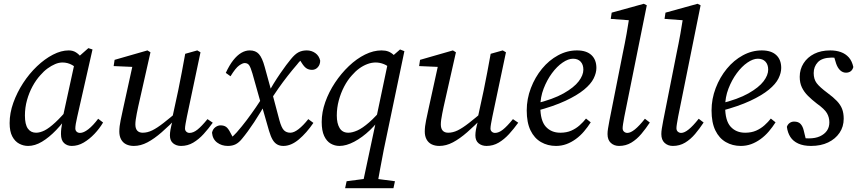

<svg xmlns="http://www.w3.org/2000/svg" viewBox="-20 -760 4540 1017"><path d="M129 13Q104 13 81.5 1Q59 -11 45 -37.5Q31 -64 31 -108Q31 -161 50.5 -215.5Q70 -270 102.5 -320Q135 -370 176 -409Q217 -448 260.5 -470.5Q304 -493 344 -493Q366 -493 382.5 -482.5Q399 -472 412.5 -454Q426 -436 440 -412L404 -386Q385 -403 361.5 -416Q338 -429 311 -429Q292 -429 272 -420.5Q252 -412 232 -397.5Q212 -383 194 -362Q171 -337 152.5 -303Q134 -269 123 -229.5Q112 -190 112 -148Q112 -101 127.5 -79Q143 -57 171 -57Q192 -57 216 -69Q240 -81 273 -111.5Q306 -142 350 -195L359 -160H349Q315 -110 277.5 -71Q240 -32 202.5 -9.5Q165 13 129 13ZM360 13Q336 13 319.5 -2Q303 -17 303 -50Q303 -65 304.5 -78Q306 -91 308.5 -104Q311 -117 314 -132L312 -136L380 -448L389 -453L448 -505L470 -498L389 -141Q384 -120 381.5 -104.5Q379 -89 379 -80Q379 -69 386 -62.5Q393 -56 404 -56Q423 -56 448 -75.5Q473 -95 500 -131L526 -111Q507 -79 480.5 -51Q454 -23 423.5 -5Q393 13 360 13Z M689 13Q666 13 648.5 4.5Q631 -4 621.5 -21.5Q612 -39 612 -63Q612 -90 619 -123Q626 -156 632 -184L686 -430L697 -405L582 -410L587 -443L761 -493L777 -483L712 -195Q708 -176 704.5 -158.5Q701 -141 699 -126.5Q697 -112 697 -101Q697 -79 707 -68Q717 -57 736 -57Q761 -57 786.5 -69.5Q812 -82 846 -108.5Q880 -135 927 -175L933 -141H922Q876 -94 836.5 -59.5Q797 -25 761 -6Q725 13 689 13ZM939 13Q914 13 897 -1Q880 -15 880 -43Q880 -56 883 -73.5Q886 -91 895 -124H890L924 -281Q934 -329 943 -377.5Q952 -426 961 -475L1025 -493L1042 -483L970 -142Q966 -122 963 -105Q960 -88 960 -79Q960 -69 967 -62.5Q974 -56 984 -56Q1004 -56 1026 -73.5Q1048 -91 1079 -129L1107 -110Q1084 -78 1058.5 -50Q1033 -22 1003.5 -4.5Q974 13 939 13Z M1481 13Q1462 13 1448 5Q1434 -3 1424 -20Q1414 -37 1405 -67L1368 -196L1366 -197L1317 -371Q1308 -402 1300 -414Q1292 -426 1276 -426Q1265 -426 1246.5 -413Q1228 -400 1201 -356L1176 -374Q1195 -415 1215.5 -441Q1236 -467 1258 -480Q1280 -493 1303 -493Q1334 -493 1351.5 -473.5Q1369 -454 1382 -406L1418 -275L1420 -274L1460 -123Q1471 -83 1484 -70Q1497 -57 1518 -57Q1537 -57 1561.5 -76Q1586 -95 1613 -129L1640 -109Q1604 -56 1563 -21.5Q1522 13 1481 13ZM1103 -57Q1107 -76 1120.5 -86Q1134 -96 1148 -96Q1166 -96 1177.5 -88Q1189 -80 1201 -56L1225 -11L1195 -15L1201 -27Q1210 -35 1218 -42.5Q1226 -50 1234 -59Q1262 -91 1286.5 -123.5Q1311 -156 1335 -191Q1359 -226 1383 -263L1399 -233Q1360 -164 1326 -112.5Q1292 -61 1262 -25Q1246 -5 1228.5 4Q1211 13 1187 13Q1154 13 1130 -5Q1106 -23 1103 -57ZM1408 -223 1391 -252Q1430 -321 1464.5 -371Q1499 -421 1521 -447Q1542 -473 1561 -483Q1580 -493 1605 -493Q1630 -493 1650 -479Q1670 -465 1676 -439Q1676 -418 1663.5 -404Q1651 -390 1633 -390Q1616 -390 1603.5 -398Q1591 -406 1578 -427L1555 -463L1595 -459L1589 -454Q1580 -447 1571 -438.5Q1562 -430 1554 -419Q1528 -389 1503 -357Q1478 -325 1454.5 -291.5Q1431 -258 1408 -223Z M1778 13Q1753 13 1731.5 0.5Q1710 -12 1697 -40Q1684 -68 1684 -114Q1684 -166 1703 -219.5Q1722 -273 1754.5 -322Q1787 -371 1828 -410Q1869 -449 1913.5 -471Q1958 -493 2001 -493Q2022 -493 2037.5 -487Q2053 -481 2067 -467.5Q2081 -454 2098 -432L2059 -388Q2035 -412 2013 -420.5Q1991 -429 1970 -429Q1948 -429 1925.5 -420.5Q1903 -412 1882.5 -397Q1862 -382 1844 -361Q1821 -336 1803 -301.5Q1785 -267 1774.5 -228Q1764 -189 1764 -148Q1764 -106 1779 -81.5Q1794 -57 1825 -57Q1846 -57 1873 -69Q1900 -81 1935 -111.5Q1970 -142 2014 -195L2029 -160H2012Q1981 -110 1940 -71Q1899 -32 1856.5 -9.5Q1814 13 1778 13ZM1808 237 1816 200 1930 185H1958L2072 200L2064 237ZM1896 237 1972 -120 1973 -134 2039 -448 2044 -450 2099 -498 2122 -489 2013 32Q2003 84 1993.5 135Q1984 186 1975 237Z M2307 13Q2284 13 2266.5 4.5Q2249 -4 2239.5 -21.5Q2230 -39 2230 -63Q2230 -90 2237 -123Q2244 -156 2250 -184L2304 -430L2315 -405L2200 -410L2205 -443L2379 -493L2395 -483L2330 -195Q2326 -176 2322.5 -158.5Q2319 -141 2317 -126.5Q2315 -112 2315 -101Q2315 -79 2325 -68Q2335 -57 2354 -57Q2379 -57 2404.5 -69.5Q2430 -82 2464 -108.5Q2498 -135 2545 -175L2551 -141H2540Q2494 -94 2454.5 -59.5Q2415 -25 2379 -6Q2343 13 2307 13ZM2557 13Q2532 13 2515 -1Q2498 -15 2498 -43Q2498 -56 2501 -73.5Q2504 -91 2513 -124H2508L2542 -281Q2552 -329 2561 -377.5Q2570 -426 2579 -475L2643 -493L2660 -483L2588 -142Q2584 -122 2581 -105Q2578 -88 2578 -79Q2578 -69 2585 -62.5Q2592 -56 2602 -56Q2622 -56 2644 -73.5Q2666 -91 2697 -129L2725 -110Q2702 -78 2676.5 -50Q2651 -22 2621.5 -4.5Q2592 13 2557 13Z M2925 13Q2881 13 2845.5 -7.5Q2810 -28 2790 -69.5Q2770 -111 2770 -175Q2770 -236 2792 -293.5Q2814 -351 2851 -396Q2888 -441 2936 -467Q2984 -493 3036 -493Q3086 -493 3112.5 -468.5Q3139 -444 3139 -400Q3139 -374 3124.5 -344.5Q3110 -315 3073.5 -285Q3037 -255 2975 -226Q2913 -197 2819 -172L2816 -211Q2910 -234 2965.5 -265.5Q3021 -297 3045.5 -329.5Q3070 -362 3070 -391Q3070 -418 3055.5 -433.5Q3041 -449 3015 -449Q2990 -449 2960 -428.5Q2930 -408 2903.5 -372Q2877 -336 2859.5 -290.5Q2842 -245 2842 -195Q2842 -121 2871 -89Q2900 -57 2948 -57Q2981 -57 3006 -68Q3031 -79 3050.5 -96.5Q3070 -114 3084 -132L3109 -112Q3093 -87 3073.5 -64Q3054 -41 3030 -23.5Q3006 -6 2980 3.5Q2954 13 2925 13Z M3259 13Q3233 13 3215.5 -3Q3198 -19 3198 -50Q3198 -63 3200.5 -78.5Q3203 -94 3208 -121L3279 -479Q3290 -531 3299 -581.5Q3308 -632 3316 -684L3336 -651L3215 -660L3220 -693L3390 -740L3406 -732L3287 -142Q3283 -120 3280.5 -104.5Q3278 -89 3278 -81Q3278 -69 3285.5 -62.5Q3293 -56 3303 -56Q3320 -56 3343 -74.5Q3366 -93 3396 -131L3422 -111Q3401 -79 3377 -50.5Q3353 -22 3324 -4.5Q3295 13 3259 13Z M3544 13Q3518 13 3500.5 -3Q3483 -19 3483 -50Q3483 -63 3485.5 -78.5Q3488 -94 3493 -121L3564 -479Q3575 -531 3584 -581.5Q3593 -632 3601 -684L3621 -651L3500 -660L3505 -693L3675 -740L3691 -732L3572 -142Q3568 -120 3565.5 -104.5Q3563 -89 3563 -81Q3563 -69 3570.5 -62.5Q3578 -56 3588 -56Q3605 -56 3628 -74.5Q3651 -93 3681 -131L3707 -111Q3686 -79 3662 -50.5Q3638 -22 3609 -4.5Q3580 13 3544 13Z M3904 13Q3860 13 3824.5 -7.5Q3789 -28 3769 -69.5Q3749 -111 3749 -175Q3749 -236 3771 -293.5Q3793 -351 3830 -396Q3867 -441 3915 -467Q3963 -493 4015 -493Q4065 -493 4091.5 -468.5Q4118 -444 4118 -400Q4118 -374 4103.5 -344.5Q4089 -315 4052.5 -285Q4016 -255 3954 -226Q3892 -197 3798 -172L3795 -211Q3889 -234 3944.5 -265.5Q4000 -297 4024.5 -329.5Q4049 -362 4049 -391Q4049 -418 4034.5 -433.5Q4020 -449 3994 -449Q3969 -449 3939 -428.5Q3909 -408 3882.5 -372Q3856 -336 3838.5 -290.5Q3821 -245 3821 -195Q3821 -121 3850 -89Q3879 -57 3927 -57Q3960 -57 3985 -68Q4010 -79 4029.5 -96.5Q4049 -114 4063 -132L4088 -112Q4072 -87 4052.5 -64Q4033 -41 4009 -23.5Q3985 -6 3959 3.5Q3933 13 3904 13Z M4276 13Q4236 13 4208.5 0.5Q4181 -12 4166.5 -34.5Q4152 -57 4148 -88Q4152 -101 4162.5 -108.5Q4173 -116 4186 -116Q4209 -116 4220.5 -103.5Q4232 -91 4237 -70L4253 -4L4211 -34Q4228 -30 4239 -28.5Q4250 -27 4265 -27Q4299 -27 4323 -38Q4347 -49 4360 -67.5Q4373 -86 4373 -112Q4373 -138 4360.5 -160Q4348 -182 4306 -212Q4280 -232 4259.5 -252.5Q4239 -273 4227.5 -297Q4216 -321 4216 -353Q4216 -393 4236.5 -425Q4257 -457 4293 -475Q4329 -493 4378 -493Q4409 -493 4434 -484Q4459 -475 4476 -456Q4493 -437 4500 -405Q4496 -390 4486 -382.5Q4476 -375 4461 -375Q4444 -375 4430.5 -387.5Q4417 -400 4409 -423L4392 -479L4426 -450Q4417 -452 4407 -453.5Q4397 -455 4384 -455Q4334 -454 4312 -430.5Q4290 -407 4290 -373Q4290 -341 4305.5 -320Q4321 -299 4364 -267Q4394 -245 4413 -225Q4432 -205 4440.5 -183Q4449 -161 4449 -131Q4449 -89 4427 -56.5Q4405 -24 4366.5 -5.5Q4328 13 4276 13Z"/></svg>

Font: Source Serif 4 18pt
Style: Italic
Weight: 400
Italic angle: -12°
Designer: Frank Grießhammer
Foundry: Adobe Systems Incorporated
Version: Version 4.004;hotconv 1.0.116;makeotfexe 2.5.65601